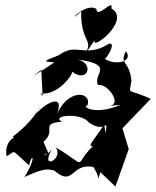

<svg xmlns="http://www.w3.org/2000/svg" viewBox="-20 -658 575 707"><path d="M330 -512C307 -463 467 -583 390 -627C400 -667 336 -586 335 -625C292 -652 215 -558 279 -616C276 -500 330 -514 290 -454ZM132 -401 137 -304 130 -314C197 -305 256 -394 244 -395C304 -349 328 -425 266 -439C407 -419 320 -386 341 -345C377 -352 431 -273 383 -268L424 -272C328 -231 279 -267 302 -270C320 -322 225 -335 185 -226C225 -318 153 -284 115 -241C135 -299 133 -235 25 -153C51 -155 -6 -149 4 -83C42 -100 13 -116 87 -49C98 -99 116 -79 70 -6C165 -51 164 -28 200 -27C177 -29 243 -5 172 -37C253 39 238 -60 324 -43C370 31 306 14 397 -102L314 -58L405 29L454 -109L428 -195L415 -169L535 -294C447 -335 455 -304 464 -361C456 -437 419 -419 443 -469C473 -436 410 -412 365 -442C367 -434 412 -503 381 -497C293 -441 260 -505 196 -454C257 -485 241 -471 150 -436C171 -429 109 -436 180 -428L102 -377ZM140 -136C191 -178 124 -203 208 -210C164 -233 281 -245 307 -207C372 -162 377 -232 369 -168L363 -201C347 -166 293 -114 322 -120C244 -43 313 -40 184 -116C220 -74 119 -23 175 -115C150 -73 127 -94 159 -92Z"/></svg>

Font: Charger Distortion
Style: 2It
Weight: 400
Designer: Jasper
Foundry: Cannot Into Space Fonts
Version: Version 0.98